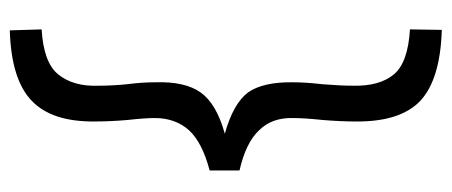

<svg xmlns="http://www.w3.org/2000/svg" viewBox="-285 -510 922 392"><g transform="rotate(90 176.0 -314.0)"><path d="M148 -170Q148 -143 152 -112Q155 -82 155 -54Q157 -3 132 28Q108 58 40 62L42 127Q143 124 186 82Q229 41 228 -47Q228 -78 225 -113Q221 -149 221 -169Q221 -211 246 -239Q271 -266 328 -281V-342Q271 -355 246 -382Q220 -408 221 -451Q221 -474 225 -512Q228 -549 228 -579Q229 -670 186 -711Q142 -752 41 -755L40 -690Q108 -686 132 -657Q156 -628 155 -575Q155 -548 152 -512Q148 -476 148 -452Q147 -390 169 -359Q192 -329 253 -312Q192 -295 169 -263Q146 -231 148 -170Z"/></g></svg>

Font: RazerF5
Style: Regular
Weight: 400
Foundry: Razer Inc.
Version: Version 2